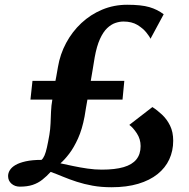

<svg xmlns="http://www.w3.org/2000/svg" viewBox="-20 -777 796 807"><path d="M448.5 10Q405.5 10 369.5 3.5Q333.5 -3 302.8 -13Q272 -23 245 -34.2Q218 -45.5 193 -54.5Q176 -36 158 -21.8Q140 -7.5 117.5 0Q95 7.5 63.5 7.5Q42.5 7.5 28.2 -5Q14 -17.5 14 -37Q14 -50 21.5 -62Q29 -74 45.2 -83.5Q61.5 -93 88.5 -99Q115.5 -105 154.5 -105Q161.5 -111 167 -123.5Q172.5 -136 177.2 -157.2Q182 -178.5 187.5 -210Q191.5 -234 192.5 -258.5Q193.5 -283 194.5 -308.2Q195.5 -333.5 200 -358.5H108L116.5 -437H213Q215 -447 216.8 -456.8Q218.5 -466.5 220.2 -476.2Q222 -486 223.5 -495Q232.5 -549 258 -596.5Q283.5 -644 322 -680Q360.5 -716 409.5 -736.5Q458.5 -757 514.5 -757Q574 -757 608 -747Q642 -737 668 -717L612.5 -614Q609 -623 595.2 -640.2Q581.5 -657.5 557.8 -672Q534 -686.5 499 -686.5Q482.5 -686.5 464.8 -680.5Q447 -674.5 430.2 -658.5Q413.5 -642.5 400 -612.8Q386.5 -583 378 -536Q374 -512.5 370 -487.2Q366 -462 361.5 -437H502.5L495 -358.5H347.5Q344.5 -340.5 341.2 -322.5Q338 -304.5 335.5 -287.5Q325.5 -234 308 -195.2Q290.5 -156.5 270.8 -130.8Q251 -105 234 -90.5Q258 -85.5 287.2 -79.2Q316.5 -73 347.5 -68.5Q378.5 -64 408 -64Q463.5 -64 499.5 -74.5Q535.5 -85 553.2 -107Q571 -129 571 -163Q571 -192.5 555 -216.8Q539 -241 523.5 -252L620.5 -327Q641 -314 661.2 -295Q681.5 -276 694.8 -249Q708 -222 708 -185.5Q708 -143 691.5 -107.2Q675 -71.5 642.2 -45.2Q609.5 -19 561 -4.5Q512.5 10 448.5 10Z"/></svg>

Font: Merriweather 28pt ExtraBold
Style: Italic
Weight: 800
Italic angle: -7.8°
Version: Version 2.101